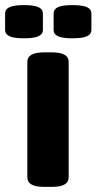

<svg xmlns="http://www.w3.org/2000/svg" viewBox="-73 -730 378 752"><path d="M103 2Q66 2 50 -7.5Q34 -17 34 -36V-487Q34 -506 50 -515.5Q66 -525 103 -525H127Q164 -525 180 -515.5Q196 -506 196 -487V-36Q196 -17 180 -7.5Q164 2 127 2ZM211 -580Q171 -580 154 -588Q137 -596 137 -613V-677Q137 -694 154 -702Q171 -710 211 -710Q250 -710 267.5 -702Q285 -694 285 -677V-613Q285 -596 267.5 -588Q250 -580 211 -580ZM21 -580Q-18 -580 -35.5 -588Q-53 -596 -53 -613V-677Q-53 -694 -35.5 -702Q-18 -710 21 -710Q60 -710 77.5 -702Q95 -694 95 -677V-613Q95 -596 77.5 -588Q60 -580 21 -580Z"/></svg>

Font: Asap Condensed ExtraBold
Style: Regular
Weight: 800
Width: 3
Designer: Pablo Cosgaya
Foundry: Omnibus-Type
Version: Version 3.001; ttfautohint (v1.8.4.7-5d5b)